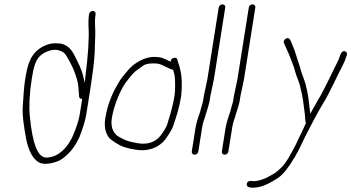

<svg xmlns="http://www.w3.org/2000/svg" viewBox="-20 -714 1612 881"><path d="M406.2 -664C398.2 -664 390 -656.9 388.8 -649L387.4 -640C385.7 -629.3 385.3 -612.3 386.3 -589C389.5 -537.9 384.6 -461.6 371.5 -360C370.1 -348.7 369.2 -340 368.9 -334C367.6 -338.7 365.4 -348.2 362.1 -362.8C354.5 -396.7 338.9 -425.8 324.1 -455C305.8 -495 279.3 -515 244.6 -515C215.1 -517.5 186.4 -508.8 158.5 -489C118.5 -458.9 106.2 -417.7 95.1 -347.6C90.8 -320.6 87.1 -277.2 83.9 -217.1C82.4 -188.5 88 -140.5 100.6 -73C112.4 -19.3 131.6 15.4 158.1 31C176.5 41 204.6 39.7 242.3 27.1C256 22.5 272.6 10.9 292.1 -7.6C311.6 -26.1 329 -51.9 344.5 -85C361.3 -128.3 371.8 -163 375.9 -189L392.4 -293C406.2 -380.3 413.6 -441.7 414.5 -477C415.5 -512.3 416.3 -537.7 417.1 -553C418.4 -578.9 413.3 -614.1 417.4 -640L418.8 -649C420 -656.9 414.1 -664 406.2 -664ZM357.2 -260 345.9 -189C339.6 -148.9 313.3 -83.9 304.2 -71C284 -33.7 245.4 9 192.1 9C153.6 9 128.5 -54.7 116.8 -182C112.4 -230 115.5 -287.1 125.9 -353.2C134.6 -407.7 143.2 -444.9 174.3 -466C188.1 -475.4 194.4 -476.4 208.3 -482C233.9 -489 255.9 -485.2 274.4 -470.7C286.3 -461.5 315.9 -401.2 321.1 -386C327.3 -368.1 337.6 -342.3 339.4 -316.2C340.5 -299.4 341.6 -287.7 342.5 -281L342.9 -271C343.8 -263.7 348.5 -260 357.2 -260Z M774.4 -394C774.8 -392 776.5 -385.6 779.7 -374.8C782.8 -364 784 -340.8 783.3 -305.1C782.6 -269.5 770.6 -215.6 747.4 -143.5C743 -129.8 732.3 -112 715.3 -90C691.2 -59.8 652.5 -48.9 608.7 -57.5C573.8 -64.3 560.9 -65.5 519.3 -90C496.1 -108.2 487.5 -135.8 493.3 -172.7C503.1 -234.3 536.6 -312.9 565.3 -346C572.2 -354 579.5 -363 587.1 -373C603.6 -391.2 616.9 -397.1 635.2 -411.5C644.7 -419.2 660.1 -423 681.4 -423C705 -423 712.1 -422.2 738.2 -408.5C755.8 -399.5 767.8 -394.7 774.4 -394ZM763.3 -431C759.6 -433 754.6 -435.3 748.4 -438C726.8 -447.2 719.2 -453 686.1 -453C644.2 -453 593.4 -424.3 565.8 -390L542.3 -361.5C534.8 -352.5 526.9 -340.3 518.5 -325C490.2 -276.8 471.7 -225.4 463.1 -171C457.5 -135.8 462.7 -106.8 478.8 -84C484.9 -75.4 501.8 -63.3 529.5 -47.8C540.4 -41.7 557.3 -36.4 576.3 -32L600.8 -27.5C655.9 -17.6 706.3 -33.4 738.9 -75C757.9 -101.1 769.9 -121.6 774.8 -136.5C789.3 -180.6 801.8 -213.5 811.6 -275C816.5 -325 814.7 -366 806 -398C803.8 -406.2 803.2 -413.8 799.5 -420L793.7 -440C792.1 -449 785.1 -451.4 772.8 -447C767.1 -445 764 -439.7 763.3 -431Z M890 -19 908.1 -132.9C911.8 -156.6 918.3 -165.7 925.9 -195L931.7 -213C935.1 -225.8 939.9 -239.2 942.1 -253L945.4 -274L961.6 -351L1013.5 -679C1014.9 -687.8 1009.4 -694 1000.9 -694C992.5 -694 984.9 -687.8 983.5 -679L931.6 -351L915.6 -275L912.2 -254C910.2 -241 905.6 -229.5 902.4 -217L897.4 -198C890.1 -179 880.5 -148.1 877.1 -127L860 -19C858.7 -10.8 864.8 -4 873.1 -4C881.5 -4 888.7 -10.8 890 -19Z M1028 -19 1046.1 -132.9C1049.8 -156.6 1056.3 -165.7 1063.9 -195L1069.7 -213C1073.1 -225.8 1077.9 -239.2 1080.1 -253L1083.4 -274L1099.6 -351L1151.5 -679C1152.9 -687.8 1147.4 -694 1138.9 -694C1130.5 -694 1122.9 -687.8 1121.5 -679L1069.6 -351L1053.6 -275L1050.2 -254C1048.2 -241 1043.6 -229.5 1040.4 -217L1035.4 -198C1028.1 -179 1018.5 -148.1 1015.1 -127L998 -19C996.7 -10.8 1002.8 -4 1011.1 -4C1019.5 -4 1026.7 -10.8 1028 -19Z M1403.4 -192C1403.4 -195.3 1402.7 -201.7 1401.4 -211.2C1398.9 -228.5 1398.7 -241.2 1396.1 -257L1392.5 -279.5C1391.1 -287.8 1389.5 -296.3 1387.7 -305C1385.1 -312.3 1383.4 -319.7 1382.4 -327C1375.1 -353.3 1363.5 -376.9 1358 -400C1353.4 -418.8 1345.8 -435.9 1340.3 -455.8C1335 -474.9 1329.6 -489 1322.6 -505.5C1319.1 -513.9 1312.4 -536.2 1303.4 -538.5C1291.5 -541.6 1278.1 -527.9 1283 -517L1286.5 -508C1294.3 -488.3 1302.5 -474.7 1310.9 -452.2C1320 -427.8 1329.7 -406.5 1334.7 -384.5C1338.8 -366.2 1354.6 -334.8 1357.9 -314C1370 -270.6 1371.9 -240 1378.2 -194.5C1381.3 -172.4 1378.3 -170.2 1383.6 -148C1376.1 -134.5 1367.9 -112.6 1359 -96C1347.3 -74.1 1336.5 -45.9 1324.3 -26C1294.1 30.8 1279.3 52.2 1240.2 81C1227.5 88.7 1216.7 93.8 1204.1 101C1175.7 114.2 1152.6 119.3 1135 116.5C1118.2 113.8 1107.9 126.4 1113.6 138.5C1120.6 153 1161.8 146.3 1178 141.8C1195.8 136.9 1223.9 123.5 1257 101.6C1279.4 86 1304.6 54.2 1332.9 6.2C1355.4 -32.1 1362.4 -52.1 1381.1 -88.7C1392.3 -110.7 1438.8 -202 1464.6 -243C1491.9 -286.5 1526.8 -365.7 1552 -413C1559.7 -427.4 1566.3 -443.7 1571.8 -462C1573.3 -471.9 1569.7 -477.6 1561 -479C1551.7 -480.5 1544.8 -473.5 1540.3 -458.3C1537.7 -449.1 1531.2 -434.5 1521 -414.6C1504.1 -381.8 1465.2 -296.8 1439 -255Z"/></svg>

Font: MewTooHand
Style: CondIta
Weight: 400
Designer: Mew Too, Robert Jablonski
Version: Version 0.77